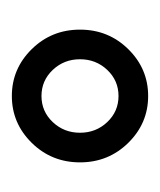

<svg xmlns="http://www.w3.org/2000/svg" viewBox="7 -527 270 324"><g transform="rotate(-90 142.0 -365.0)"><path d="M63 -283.5Q30 -317 30 -365Q30 -413 63 -446.5Q96 -480 142 -480Q188 -480 221 -446.5Q254 -413 254 -365Q254 -317 221 -283.5Q188 -250 142 -250Q96 -250 63 -283.5ZM98 -411Q80 -392 80 -365Q80 -338 98 -319Q116 -300 142 -300Q168 -300 186 -319Q204 -338 204 -365Q204 -392 186 -411Q168 -430 142 -430Q116 -430 98 -411Z"/></g></svg>

Font: Glametrix
Style: Regular
Weight: 500
Designer: gluk
Foundry: gluk
Version: Version 0.40